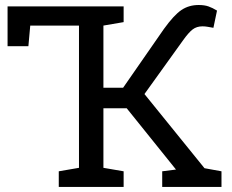

<svg xmlns="http://www.w3.org/2000/svg" viewBox="-20 -736 913 756"><path d="M211.4 0V-61.5L291 -75.2V-635.3H99.1L91.8 -554.2H9.8V-710.9H466.8V-648.9L387.2 -635.3V-390.6H464.8L625.5 -622.1Q665 -676.8 694.3 -696.5Q723.6 -716.3 762.2 -716.3Q785.2 -716.3 801 -710.7Q816.9 -705.1 834.5 -694.3L820.3 -626.5Q807.1 -628.9 797.1 -630.6Q787.1 -632.3 777.3 -632.3Q754.4 -632.3 738.5 -620.1Q722.7 -607.9 701.7 -578.6L548.8 -365.7L785.2 -73.7L852.1 -61.5V0H618.7V-61.5L672.9 -68.4L669.4 -72.8L479 -309.6H387.2V-75.2L466.8 -61.5V0Z"/></svg>

Font: Roboto Slab
Style: Regular
Weight: 400
Designer: Google
Version: Version 2.000; ttfautohint (v1.8.1.43-b0c9)